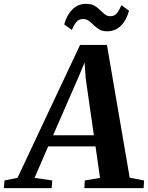

<svg xmlns="http://www.w3.org/2000/svg" viewBox="-95 -980 770 1000"><path d="M-75 0 -71.5 -40 -4 -53.5 322 -746H462L580.5 -54.5L655.5 -40L653 0H344.5L346.5 -40L426 -53.5L402.5 -217.5H156L85 -53.5L177.5 -40L174 0ZM181.5 -275.5H394L351.5 -571L345.5 -654.5L314.5 -580ZM463 -817Q438.5 -817 422.2 -826.8Q406 -836.5 393.2 -849Q380.5 -861.5 367.8 -871.2Q355 -881 338 -881Q315 -881 302.2 -865Q289.5 -849 279.5 -824L239.5 -852.5Q252.5 -901.5 282 -930.8Q311.5 -960 354 -960Q379.5 -960 396.2 -950.5Q413 -941 425.8 -928.2Q438.5 -915.5 450.5 -905.8Q462.5 -896 479 -895.5Q501.5 -895.5 514.2 -911.8Q527 -928 537 -953L577 -924.5Q564 -875 534.8 -846Q505.5 -817 463 -817Z"/></svg>

Font: Merriweather 48pt
Style: Bold Italic
Weight: 700
Italic angle: -7.8°
Version: Version 2.101